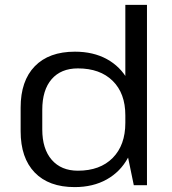

<svg xmlns="http://www.w3.org/2000/svg" viewBox="-20 -760 707 788"><path d="M286.4 7.9Q180.3 7.9 122.5 -51.9Q64.7 -111.7 64.7 -221.4V-318.6Q64.7 -428.3 122.8 -488.1Q180.9 -547.9 287.6 -547.9Q362.7 -547.9 418.4 -517.5Q474 -487 505 -431.2Q536 -375.3 536 -298.4V-246Q536 -169.1 505 -112Q473.9 -54.8 417.9 -23.5Q361.9 7.9 286.4 7.9ZM299.7 -59.4Q390.7 -59.4 442.6 -111.9Q494.4 -164.4 494.4 -255.7V-286.6Q494.4 -377 442.5 -428.1Q390.6 -479.3 299.7 -479.3Q230.3 -479.3 191.9 -435Q153.5 -390.7 153.5 -309.2V-228.6Q153.5 -148.8 192.3 -104.1Q231.1 -59.4 299.7 -59.4ZM494.4 -167.7V-740H583.2V0H529.1Z"/></svg>

Font: Pathway Extreme 8pt Thin
Style: Regular
Weight: 100
Version: Version 1.001;gftools[0.9.26]